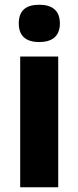

<svg xmlns="http://www.w3.org/2000/svg" viewBox="-20 -788 330 808"><path d="M145 -768C94 -768 59 -748 59 -689C59 -632 95 -611 145 -611C195 -611 232 -632 232 -689C232 -747 196 -768 145 -768ZM225 -550H65V0H225Z"/></svg>

Font: Noto Sans Myanmar UI SemiCondensed ExtraBold
Style: Regular
Weight: 800
Width: 4
Designer: Monotype Design Team
Foundry: Monotype Imaging Inc.
Version: Version 2.103